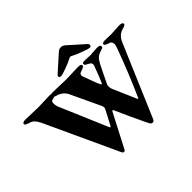

<svg xmlns="http://www.w3.org/2000/svg" viewBox="-182 -1108 1390 1390"><g transform="rotate(-45 513.0 -413.0)"><path d="M0 0ZM1026 -640Q1026 -633 1020 -629.5Q1014 -626 1006.5 -623.5Q999 -621 995 -620Q966 -612 949 -594.5Q932 -577 921 -550L688 -4Q684 5 679.5 9.5Q675 14 668 14Q653 14 644 -5L619 -57Q608 -80 582.5 -135Q557 -190 531 -249Q528 -255 524 -255Q520 -255 517 -248L392 -7Q386 6 382 11.5Q378 17 370 17Q364 17 360 12Q356 7 353 0.5Q350 -6 349 -9L97 -554Q84 -581 70 -596Q56 -611 29 -618Q13 -624 6.5 -627.5Q0 -631 0 -640Q0 -646 8 -650Q16 -654 26 -654Q46 -654 94 -652Q140 -650 159 -650Q179 -650 219 -652Q261 -654 281 -654Q288 -654 296 -652Q302 -654 306 -654Q326 -654 378 -652Q428 -650 448 -650Q466 -650 506 -652Q548 -654 568 -654Q583 -654 592 -650.5Q601 -647 601 -640Q601 -633 595 -628.5Q589 -624 579.5 -620.5Q570 -617 565 -615Q543 -610 543 -592Q543 -587 546 -579L554 -558Q573 -502 593 -456Q599 -444 603 -444Q606 -444 611 -456Q617 -468 627 -494Q637 -520 643 -535Q644 -538 656 -570Q661 -578 661 -589Q661 -600 653.5 -606.5Q646 -613 633 -619Q623 -624 617.5 -628Q612 -632 612 -639Q612 -646 616.5 -649.5Q621 -653 635 -653Q655 -653 668.5 -651.5Q682 -650 693 -650Q700 -650 714 -652Q753 -655 766 -655Q796 -655 796 -639Q796 -630 789.5 -626.5Q783 -623 769 -619Q741 -611 726.5 -597Q712 -583 698 -556Q680 -522 630 -417Q626 -409 626 -397Q626 -382 632 -367L709 -190Q712 -183 714 -183Q717 -183 721 -192Q796 -359 862 -539Q874 -570 874 -583Q874 -612 846 -618Q815 -627 815 -640Q815 -646 823.5 -649.5Q832 -653 844 -653Q869 -653 883 -652Q897 -651 906 -651Q917 -651 939 -653Q981 -656 992 -656Q1026 -656 1026 -640ZM497 -313Q497 -319 492 -332L389 -551Q379 -576 358.5 -593.5Q338 -611 309 -618Q298 -622 297 -623Q294 -622 289.5 -621Q285 -620 279 -619Q264 -616 260.5 -609Q257 -602 257 -588Q257 -579 262 -559L333 -393Q387 -268 419 -191Q424 -179 427 -179Q431 -179 436 -190L491 -294Q497 -306 497 -313ZM419 -705Q419 -714 427 -720L532 -814Q551 -832 560 -837.5Q569 -843 582 -843Q595 -843 604.5 -837.5Q614 -832 633 -814L737 -721Q744 -714 744 -705Q744 -700 739.5 -696Q735 -692 728 -692Q716 -692 667.5 -710Q619 -728 594 -742Q589 -746 582 -746Q575 -746 570 -742Q547 -729 498 -711Q449 -693 438 -693Q429 -693 424 -696.5Q419 -700 419 -705Z"/></g></svg>

Font: EB Garamond
Style: Bold
Weight: 700
Designer: Georg Duffner and Octavio Pardo
Foundry: Georg Duffner
Version: Version 1.000; ttfautohint (v1.6)